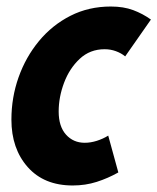

<svg xmlns="http://www.w3.org/2000/svg" viewBox="-20 -557 483 589"><path d="M15 -190Q15 -258 37 -320Q59 -382 99.5 -431Q140 -480 196 -508.5Q252 -537 320 -537Q359 -537 388.5 -526Q418 -515 443 -497L364 -384Q352 -394 335.5 -400Q319 -406 301 -406Q256 -406 224.5 -376.5Q193 -347 176.5 -303Q160 -259 160 -215Q160 -169 182.5 -144Q205 -119 240 -119Q258 -119 277 -125Q296 -131 312 -141L343 -28Q311 -10 276.5 1Q242 12 203 12Q115 12 65 -44.5Q15 -101 15 -190Z"/></svg>

Font: Radio Canada Condensed
Style: Bold Italic
Weight: 700
Width: 3
Italic angle: -12°
Designer: Charles Daoud, Etienne Aubert Bonn, Alexandre Saumier Demers, Jacques Le Bailly
Foundry: Radio-Canada
Version: Version 2.104; ttfautohint (v1.8.4.7-5d5b);gftools[0.9.28.de